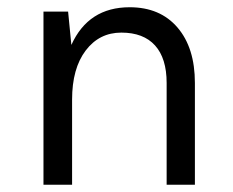

<svg xmlns="http://www.w3.org/2000/svg" viewBox="-20 -510 643 530"><path d="M100 -478H168L177 -386Q224 -490 338 -490Q422 -490 470 -434Q518 -378 518 -281V0H440V-281Q440 -349 408 -384.5Q376 -420 315 -420Q254 -420 216.5 -370.5Q179 -321 179 -235V0H100Z"/></svg>

Font: Karla Neue
Style: Regular
Weight: 400
Designer: Jonathan Pinhorn
Foundry: PYRS Fontlab Ltd. / Made with FontLab
Version: Version 1.000;PS 001.001;hotconv 1.0.56